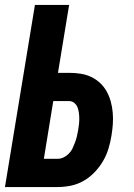

<svg xmlns="http://www.w3.org/2000/svg" viewBox="-20 -755 540 775"><path d="M0 0 121 -735H259L214 -461H259Q282 -461 305 -457.5Q328 -454 348 -444.5Q368 -435 384 -420Q400 -405 410.5 -386Q421 -367 427 -345.5Q433 -324 435 -301Q437 -278 435.5 -255Q434 -232 430 -208Q426 -182 418 -155.5Q410 -129 396 -105Q382 -81 362 -60Q342 -39 317.5 -25Q293 -11 266 -5.5Q239 0 212 0ZM213 -114Q225 -114 236.5 -119.5Q248 -125 257.5 -134.5Q267 -144 272.5 -155.5Q278 -167 282.5 -179Q287 -191 290 -203Q293 -215 295 -227Q297 -239 298.5 -251Q300 -263 300 -275Q300 -287 298.5 -299Q297 -311 293 -321.5Q289 -332 280 -339.5Q271 -347 259 -347H195L157 -114Z"/></svg>

Font: Iosevka Term Curly Hv Obl
Style: Regular
Weight: 900
Italic angle: -9°
Designer: Belleve Invis
Foundry: Belleve Invis
Version: Version 32.3.0